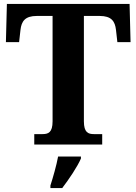

<svg xmlns="http://www.w3.org/2000/svg" viewBox="-20 -734 693 975"><path d="M154 0H499V-53H457C428 -53 406 -61 406 -118V-653H486C546 -653 564 -626 569 -582L576 -520H643L638 -714H15L10 -520H77L84 -582C89 -626 107 -653 167 -653H247V-118C247 -61 225 -53 196 -53H154ZM236 208V221H296C329 178 373 113 391 71V61H275C267 105 249 168 236 208Z"/></svg>

Font: Noto Nastaliq Urdu
Style: Bold
Weight: 700
Designer: Monotype Design Team (Patrick Giasson: type design, Kamal Mansour: OpenType code, Glenda Bellarosa). Updated by Simon Co
Foundry: Monotype Imaging Inc., Simon Cozens
Version: Version 3.009